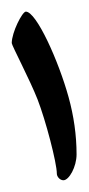

<svg xmlns="http://www.w3.org/2000/svg" viewBox="-20 -307 151 327"><path d="M0 -233.6C0 -251.8 17.9 -287.2 24 -287.2C42 -287.2 79.8 -203.1 96.8 -141.6C105.6 -109.8 110.4 -77 110.4 -44C110.4 -22.9 97.6 0 88 0C81.8 0 76.8 -6.4 76.8 -11.2C76.8 -29.8 57.7 -102.4 44 -137.6C31 -170.9 0 -229.6 0 -233.6Z"/></svg>

Font: DigitalKhatt Madina Quranic
Style: Regular
Weight: 400
Designer: Amine Anane
Version: Version 0.1